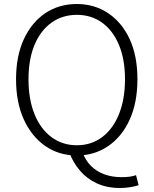

<svg xmlns="http://www.w3.org/2000/svg" viewBox="-20 -762 766 957"><path d="M363 13Q274 13 206 -34Q138 -81 99 -166Q60 -251 60 -367Q60 -483 99 -567Q138 -651 206 -696.5Q274 -742 363 -742Q451 -742 519.5 -696Q588 -650 626.5 -566.5Q665 -483 665 -367Q665 -251 626.5 -166Q588 -81 519.5 -34Q451 13 363 13ZM363 -38Q435 -38 489 -78.5Q543 -119 573 -193Q603 -267 603 -367Q603 -466 573 -538Q543 -610 489 -649Q435 -688 363 -688Q291 -688 236.5 -649Q182 -610 152 -538Q122 -466 122 -367Q122 -267 152 -193Q182 -119 236.5 -78.5Q291 -38 363 -38ZM578 175Q513 175 463 152Q413 129 378.5 88.5Q344 48 326 -1L391 -4Q405 36 432.5 64Q460 92 499 106.5Q538 121 585 121Q609 121 627 118.5Q645 116 658 111L671 161Q657 166 632 170.5Q607 175 578 175Z"/></svg>

Font: Noto Sans KR Thin Light
Style: Regular
Weight: 300
Version: Version 2.004-H2;hotconv 1.0.118;makeotfexe 2.5.65603